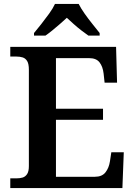

<svg xmlns="http://www.w3.org/2000/svg" viewBox="-20 -951 682 971"><path d="M32 0V-49H63Q80 -49 94 -53Q108 -57 117 -70.5Q126 -84 126 -111V-598Q126 -628 117.5 -642Q109 -656 95 -660.5Q81 -665 63 -665H32V-714H567L572 -533H509L504 -579Q500 -614 483.5 -635.5Q467 -657 431 -657H263V-401H501V-345H263V-57H460Q496 -57 513.5 -79.5Q531 -102 536 -135L543 -181H606L599 0ZM152 -784Q168 -803 188.5 -829Q209 -855 228.5 -882Q248 -909 258 -931H378Q389 -909 408 -882Q427 -855 448 -829Q469 -803 484 -784V-771H427Q411 -782 391 -797.5Q371 -813 352 -830Q333 -847 318 -861Q303 -847 283.5 -830Q264 -813 245 -797.5Q226 -782 210 -771H152Z"/></svg>

Font: Noto Serif Gujarati SemiBold
Style: Regular
Weight: 600
Version: Version 2.102